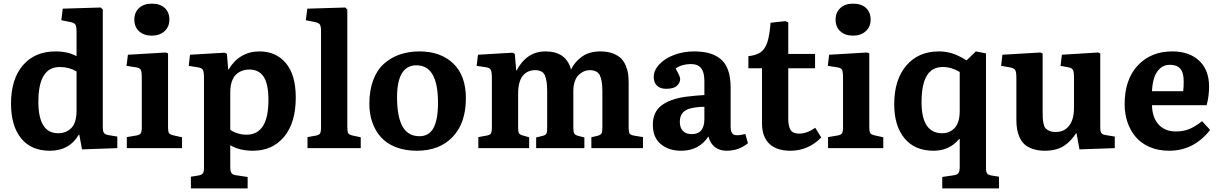

<svg xmlns="http://www.w3.org/2000/svg" viewBox="-20 -807 6641 1046"><path d="M252 14.2Q149.4 14.2 94.7 -53.7Q40 -121.6 40 -243.2Q40 -375.5 104.7 -451.2Q169.4 -526.9 283.2 -526.9Q349.6 -526.9 397 -501V-636.2Q397 -663.6 390.4 -673.6Q383.8 -683.6 357.9 -688L314 -696.8L321.8 -759.8L528.8 -766.1L540 -754.9V-116.2Q540 -92.3 545.9 -83.3Q551.8 -74.2 571.8 -70.8L619.1 -63V0L426.8 6.8L412.1 -73.2H409.2Q358.4 14.2 252 14.2ZM296.9 -81.1Q340.8 -81.1 368.9 -109.9Q397 -138.7 397 -204.1V-418Q356.4 -441.9 305.2 -441.9Q189 -441.9 189 -252.9Q189 -81.1 296.9 -81.1Z M711.9 -700.2Q711.9 -739.3 737.5 -763.2Q763.2 -787.1 806.6 -787.1Q852.1 -787.1 877.4 -763.7Q902.8 -740.2 902.8 -700.2Q902.8 -661.1 876.2 -637Q849.6 -612.8 806.6 -612.8Q763.7 -612.8 737.8 -636.5Q711.9 -660.2 711.9 -700.2ZM670.9 0V-60.1L722.7 -68.8Q741.2 -71.8 746.8 -80.8Q752.4 -89.8 752.4 -113.8V-381.8Q752.4 -417 746.6 -427.5Q740.7 -438 716.8 -440.9L669.4 -448.2L676.8 -508.8L883.8 -521L895.5 -516.1V-113.8Q895.5 -89.8 900.6 -82Q905.8 -74.2 923.8 -69.8L971.7 -59.1V0Z M1020 219.2V155.8L1062 148.9Q1079.1 146 1085.2 137.2Q1091.3 128.4 1091.3 108.9V-383.8Q1091.3 -415 1085.2 -426.3Q1079.1 -437.5 1054.2 -440.9L1008.3 -448.2L1015.1 -508.8L1204.1 -520L1216.3 -513.2L1223.1 -429.2H1226.1Q1253.4 -476.1 1296.1 -501.5Q1338.9 -526.9 1393.1 -526.9Q1483.9 -526.9 1537.6 -462.9Q1591.3 -398.9 1591.3 -275.9Q1591.3 -138.2 1527.8 -62Q1464.4 14.2 1358.4 14.2Q1284.2 14.2 1234.4 -16.1V104Q1234.4 127.4 1241.7 136.5Q1249 145.5 1267.1 147.9L1329.1 157.2V219.2ZM1323.2 -73.2Q1442.4 -73.2 1442.4 -262.2Q1442.4 -349.6 1416.5 -388.9Q1390.6 -428.2 1337.4 -428.2Q1318.8 -428.2 1302 -422.6Q1285.2 -417 1269.3 -404.1Q1253.4 -391.1 1243.9 -365.2Q1234.4 -339.4 1234.4 -303.2V-100.1Q1249 -88.9 1273.2 -81.1Q1297.4 -73.2 1323.2 -73.2Z M1655.3 0V-60.1L1699.2 -67.9Q1718.3 -71.3 1723.6 -80.1Q1729 -88.9 1729 -112.8V-636.2Q1729 -664.1 1722.4 -673.6Q1715.8 -683.1 1690.9 -688L1646 -696.8L1654.3 -759.8L1861.3 -766.1L1872.1 -754.9V-112.8Q1872.1 -88.9 1877 -81.1Q1881.8 -73.2 1899.9 -68.8L1945.3 -59.1V0Z M2251 14.2Q2186.5 14.2 2136.5 -5.4Q2086.4 -24.9 2055.4 -59.6Q2024.4 -94.2 2008.3 -140.4Q1992.2 -186.5 1992.2 -241.2Q1992.2 -314.9 2013.4 -371.1Q2034.7 -427.2 2072.8 -460.7Q2110.8 -494.1 2159.2 -510.5Q2207.5 -526.9 2265.1 -526.9Q2380.4 -526.9 2449.2 -461.2Q2518.1 -395.5 2518.1 -272Q2518.1 -136.7 2446.3 -61.3Q2374.5 14.2 2251 14.2ZM2265.1 -64.9Q2317.4 -64.9 2341.8 -110.1Q2366.2 -155.3 2366.2 -248Q2366.2 -451.2 2249 -451.2Q2143.1 -451.2 2143.1 -276.9Q2143.1 -171.4 2172.9 -118.2Q2202.6 -64.9 2265.1 -64.9Z M2585.9 0V-60.1L2633.8 -68.8Q2643.1 -70.8 2648.7 -74.2Q2654.3 -77.6 2656.5 -85Q2658.7 -92.3 2659.2 -98.1Q2659.7 -104 2659.7 -117.2V-378.9Q2659.7 -414.1 2654.1 -425.8Q2648.4 -437.5 2626 -440.9L2576.7 -448.2L2584 -508.8L2772.9 -520L2784.7 -513.2L2792 -423.8H2794.9Q2849.6 -526.9 2951.7 -526.9Q3064.5 -526.9 3090.8 -428.2Q3111.8 -471.2 3151.4 -499Q3190.9 -526.9 3250 -526.9Q3289.6 -526.9 3318.6 -515.9Q3347.7 -504.9 3363.8 -488.5Q3379.9 -472.2 3389.6 -448Q3399.4 -423.8 3402.1 -402.8Q3404.8 -381.8 3404.8 -356V-108.9Q3404.8 -87.4 3410.2 -79.3Q3415.5 -71.3 3435.5 -67.9L3482.9 -60.1V0H3201.7V-59.1L3237.8 -67.9Q3252.4 -72.3 3257.1 -80.3Q3261.7 -88.4 3261.7 -110.8V-309.1Q3261.7 -368.7 3247.8 -396.7Q3233.9 -424.8 3192.9 -424.8Q3177.2 -424.8 3162.4 -418.7Q3147.5 -412.6 3133.8 -400.1Q3120.1 -387.7 3111.8 -364.7Q3103.5 -341.8 3103.5 -312V-110.8Q3103.5 -87.9 3108.4 -79.6Q3113.3 -71.3 3129.9 -66.9L3163.6 -58.1V0H2900.9V-58.1L2936.5 -66.9Q2951.2 -70.8 2956.1 -78.4Q2960.9 -85.9 2960.9 -106V-309.1Q2960.9 -369.1 2948.2 -397Q2935.5 -424.8 2896 -424.8Q2852.5 -424.8 2827.6 -393.6Q2802.7 -362.3 2802.7 -294.9V-112.8Q2802.7 -88.9 2807.4 -81.1Q2812 -73.2 2828.6 -68.8L2862.8 -59.1V0Z M3690.4 14.2Q3623.5 14.2 3580.1 -21.7Q3536.6 -57.6 3536.6 -127.9Q3536.6 -195.8 3582.8 -231.7Q3628.9 -267.6 3715.3 -279.8Q3773.9 -287.1 3817.4 -289.1V-365.2Q3817.4 -413.6 3799.6 -435.8Q3781.7 -458 3743.7 -458Q3696.3 -458 3660.6 -434.1Q3685.5 -390.6 3685.5 -377Q3685.5 -356 3667.7 -339.6Q3649.9 -323.2 3609.4 -323.2Q3576.2 -323.2 3558.8 -340.8Q3541.5 -358.4 3541.5 -387.2Q3541.5 -423.8 3571.8 -456.3Q3602.1 -488.8 3652.6 -507.8Q3703.1 -526.9 3760.3 -526.9Q3807.1 -526.9 3842 -517.6Q3877 -508.3 3904.5 -486.6Q3932.1 -464.8 3946.3 -425.5Q3960.4 -386.2 3960.4 -330.1V-115.2Q3960.4 -83 3976.8 -74Q3993.2 -64.9 4040.5 -77.1L4054.7 -26.9Q4005.9 14.2 3937.5 14.2Q3900.9 14.2 3875 -5.6Q3849.1 -25.4 3839.4 -64Q3789.1 14.2 3690.4 14.2ZM3747.6 -76.2Q3817.4 -76.2 3817.4 -158.2V-225.1Q3780.8 -225.1 3746.6 -217.8Q3683.6 -204.1 3683.6 -144Q3683.6 -110.8 3700.7 -93.5Q3717.8 -76.2 3747.6 -76.2Z M4286.1 14.2Q4210.9 14.2 4171.1 -23.9Q4131.3 -62 4131.3 -136.2V-435.1H4057.1V-501Q4101.1 -505.9 4124.5 -522.7Q4147.9 -539.6 4160.2 -576.2Q4172.4 -612.8 4178.2 -683.1L4259.3 -691.9L4274.4 -685.1V-513.2H4420.4V-435.1H4274.4V-160.2Q4274.4 -120.6 4286.6 -99.9Q4298.8 -79.1 4334 -79.1Q4376 -79.1 4421.4 -110.8L4454.1 -58.1Q4383.3 14.2 4286.1 14.2Z M4532.2 -700.2Q4532.2 -739.3 4557.9 -763.2Q4583.5 -787.1 4627 -787.1Q4672.4 -787.1 4697.8 -763.7Q4723.1 -740.2 4723.1 -700.2Q4723.1 -661.1 4696.5 -637Q4669.9 -612.8 4627 -612.8Q4584 -612.8 4558.1 -636.5Q4532.2 -660.2 4532.2 -700.2ZM4491.2 0V-60.1L4543 -68.8Q4561.5 -71.8 4567.1 -80.8Q4572.8 -89.8 4572.8 -113.8V-381.8Q4572.8 -417 4566.9 -427.5Q4561 -438 4537.1 -440.9L4489.7 -448.2L4497.1 -508.8L4704.1 -521L4715.8 -516.1V-113.8Q4715.8 -89.8 4720.9 -82Q4726.1 -74.2 4744.1 -69.8L4792 -59.1V0Z M5113.3 219.2V157.2L5175.3 147.9Q5193.4 145.5 5200.9 136.5Q5208.5 127.4 5208.5 104V-49.8H5205.6Q5151.9 14.2 5066.4 14.2Q4962.9 14.2 4907.2 -54Q4851.6 -122.1 4851.6 -238.8Q4851.6 -373 4917.5 -450Q4983.4 -526.9 5094.7 -526.9Q5131.3 -526.9 5166 -516.6Q5200.7 -506.3 5245.6 -478L5296.4 -526.9L5351.6 -516.1V108.9Q5351.6 128.9 5357.4 137.5Q5363.3 146 5380.4 148.9L5422.4 155.8V219.2ZM5113.3 -81.1Q5153.8 -81.1 5181.2 -110.1Q5208.5 -139.2 5208.5 -204.1V-415Q5163.1 -441.9 5116.7 -441.9Q5057.1 -441.9 5028.8 -394Q5000.5 -346.2 5000.5 -250Q5000.5 -81.1 5113.3 -81.1Z M5671.9 14.2Q5635.3 14.2 5607.2 4.6Q5579.1 -4.9 5562.3 -20Q5545.4 -35.2 5535.2 -57.6Q5524.9 -80.1 5521 -103Q5517.1 -126 5517.1 -153.8V-382.8Q5517.1 -413.6 5511.2 -424.6Q5505.4 -435.5 5481.9 -439.9L5434.1 -448.2L5440.9 -508.8L5647.9 -521L5660.2 -516.1V-200.2Q5660.2 -175.8 5660.9 -163.3Q5661.6 -150.9 5665 -133.8Q5668.5 -116.7 5675.8 -108.4Q5683.1 -100.1 5696.8 -94Q5710.4 -87.9 5731 -87.9Q5777.8 -87.9 5804.4 -121.8Q5831.1 -155.8 5831.1 -221.2V-383.8Q5831.1 -414.6 5825.4 -426Q5819.8 -437.5 5797.9 -440.9L5757.8 -448.2L5765.1 -508.8L5961.9 -521L5974.1 -516.1V-124Q5974.1 -122.6 5974.1 -120.1Q5974.1 -106 5974.6 -99.9Q5975.1 -93.8 5978 -86.4Q5981 -79.1 5987.5 -75.9Q5994.1 -72.8 6005.9 -70.8L6053.2 -63V0L5860.8 6.8L5845.2 -80.1H5841.8Q5828.1 -59.6 5814.5 -44.7Q5800.8 -29.8 5780.8 -15.4Q5760.7 -1 5733.2 6.6Q5705.6 14.2 5671.9 14.2Z M6349.6 14.2Q6289.6 14.2 6242.2 -6.6Q6194.8 -27.3 6165.8 -62.7Q6136.7 -98.1 6121.8 -143.1Q6106.9 -188 6106.9 -238.8Q6106.9 -374 6178.5 -450.4Q6250 -526.9 6366.7 -526.9Q6459 -526.9 6512.9 -476.3Q6566.9 -425.8 6566.9 -335.9Q6566.9 -282.2 6553.7 -233.9H6255.9Q6257.3 -166 6292.2 -128.4Q6327.1 -90.8 6385.7 -90.8Q6429.2 -90.8 6461.7 -105Q6494.1 -119.1 6528.8 -147L6572.8 -99.1Q6483.4 14.2 6349.6 14.2ZM6255.9 -310.1H6425.8Q6428.7 -329.6 6428.7 -362.8Q6428.7 -412.6 6409.7 -433.3Q6390.6 -454.1 6353.5 -454.1Q6321.3 -454.1 6299.6 -434.1Q6277.8 -414.1 6267.8 -383.1Q6257.8 -352.1 6255.9 -310.1Z"/></svg>

Font: Literata Book
Style: Bold
Weight: 700
Designer: Latin by Veronika Burian and Jose Scaglione. Greek by Irene Vlachou. Cyrillic by Vera Evstafieva
Foundry: TypeTogether
Version: Version 2.003;PS 002.003;hotconv 1.0.88;makeotf.lib2.5.64775